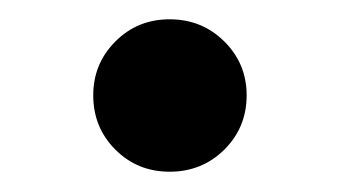

<svg xmlns="http://www.w3.org/2000/svg" viewBox="-20 -442 345 195"><path d="M152.3 -267.6Q119.6 -267.6 97.2 -290Q74.7 -312.5 74.7 -345.2Q74.7 -377.4 97.2 -399.9Q119.6 -422.4 152.3 -422.4Q185.1 -422.4 207.8 -399.9Q230.5 -377.4 230.5 -345.2Q230.5 -312.5 207.8 -290Q185.1 -267.6 152.3 -267.6Z"/></svg>

Font: Inter 17pt SemiBold
Style: Regular
Weight: 600
Version: Version 4.001;git-66647c0bb